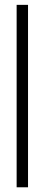

<svg xmlns="http://www.w3.org/2000/svg" viewBox="-20 -690 191 794"><path d="M95.9 -669.9H48.8V84.5H95.9Z"/></svg>

Font: SaysetthaMai Thin
Style: Regular
Weight: 100
Designer: John M. Durdin
Foundry: Lao Script for Windows
Version: Version 1.101